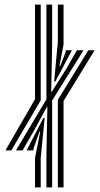

<svg xmlns="http://www.w3.org/2000/svg" viewBox="-20 -820 438 840"><path d="M183.1 0V-144.2L187.4 -352.9H185.4L128 -247L78.8 -162.1H49.8L183.1 -385.4V-800H208.1V-623.2L203.9 -417.8H205.9L270.8 -519.9L316.4 -600H345.4L208.1 -380.4V0ZM133.2 0V-129.2L156 -243.9H152.6L126.6 -170.2L126.3 -162.1H96.5L169.8 -304.1H175.3L158.2 -128.4V0ZM233.1 0V-383L366.3 -600H393.7L258 -378V0ZM3.9 -162.1 133.2 -386.2V-800H158.2V-381L29.6 -162.1ZM216.9 -463.2 233.1 -637.5V-800H258V-624.6L240 -531.2H243.4L267.1 -591.5L267.3 -600H294.6L222 -463.2Z"/></svg>

Font: Big Shoulders Inline Display SC Thin
Style: Regular
Weight: 100
Designer: Patric King
Foundry: XO Type Co
Version: Version 2.002